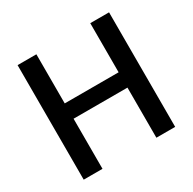

<svg xmlns="http://www.w3.org/2000/svg" viewBox="-154 -852 1013 1009"><g transform="rotate(-30 352.5 -347.5)"><path d="M630 -695V0H516V-304H189V0H75V-695H189V-397H516V-695Z"/></g></svg>

Font: A Bank Premium Med
Style: Regular
Weight: 500
Designer: Ninad Kale (Devanagari), Jonny Pinhorn (Latin), Htun Naung (Myanmar)
Foundry: Indian Type Foundry
Version: 4.004